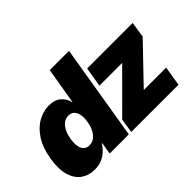

<svg xmlns="http://www.w3.org/2000/svg" viewBox="-122 -1050 1378 1378"><g transform="rotate(-45 567.5 -361.0)"><path d="M187.5 6.8Q128.9 6.8 85.2 -23.7Q41.5 -54.2 22.5 -116.2Q3.4 -178.2 18.6 -272.5Q35.2 -371.6 76.2 -433.3Q117.2 -495.1 170.9 -523.9Q224.6 -552.7 278.3 -552.7Q339.4 -552.7 372.6 -522.5Q405.8 -492.2 415 -450.2H417L463.9 -727.5H659.2L539.1 0H344.7L359.4 -89.8H354.5Q330.6 -48.3 287.6 -20.5Q244.6 7.3 187.5 6.8ZM284.2 -143.6Q324.7 -143.6 353.8 -178.5Q382.8 -213.4 392.6 -272.5Q402.3 -333.5 385 -367.7Q367.7 -401.9 327.1 -402.3Q287.1 -401.9 258.8 -367.7Q230.5 -333.5 220.7 -272.5Q210.4 -211.9 227.3 -177.7Q244.1 -143.6 284.2 -143.6ZM563.5 0 580.1 -108.4 865.2 -393.6 867.2 -396.5H636.7L662.1 -545.9H1124L1105.5 -425.8L842.8 -152.3L841.8 -149.4H1067.4L1043 0Z"/></g></svg>

Font: Inter Tight Black
Style: Italic
Weight: 900
Italic angle: -9.39999°
Designer: Rasmus Andersson
Foundry: rsms
Version: Version 3.004; ttfautohint (v1.8.4.7-5d5b)